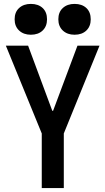

<svg xmlns="http://www.w3.org/2000/svg" viewBox="-20 -964 540 984"><path d="M194 0V-280L10 -730H124L248 -396H252L377 -730H490L307 -280V0ZM138 -786Q101 -786 78 -807.5Q55 -829 55 -865Q55 -902 78 -923Q101 -944 138 -944Q176 -944 198.5 -923Q221 -902 221 -865Q221 -829 198.5 -807.5Q176 -786 138 -786ZM362 -786Q325 -786 302 -807.5Q279 -829 279 -865Q279 -902 302 -923Q325 -944 362 -944Q400 -944 422.5 -923Q445 -902 445 -865Q445 -829 422.5 -807.5Q400 -786 362 -786Z"/></svg>

Font: M PLUS Code Latin Medium
Style: Regular
Weight: 500
Designer: Coji Morishita
Foundry: UNDERFOREST DESIGN
Version: Version 1.002; ttfautohint (v1.8.3)